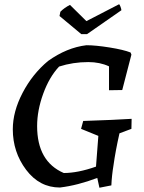

<svg xmlns="http://www.w3.org/2000/svg" viewBox="-20 -867 673 900"><path d="M361 -707 259 -792 263 -812Q282 -831 308 -844L385 -768L538 -847Q541 -846 545 -835Q549 -824 549 -819L388 -707ZM446 13 436 -33Q344 2 261 12Q165 12 102.5 -71Q40 -154 40 -261Q40 -344 86 -432Q132 -520 205 -581Q293 -644 385 -655Q428 -655 493.5 -644.5Q559 -634 592 -621L596 -611L553 -445L491 -444V-556Q448 -576 394 -576Q322 -576 257 -555Q211 -506 182.5 -427.5Q154 -349 154 -276Q154 -110 279 -56Q345 -56 430 -86L441 -230L360 -263L370 -300Q520 -305 597 -310L596 -263L540 -242Q521 -158 512 -92Q504 -44 502 2Z"/></svg>

Font: Albura Medium
Style: Italic
Weight: 462
Italic angle: -7°
Designer: Mercedes Jáuregui
Foundry: Omnibus-Type Team
Version: Version 1.000